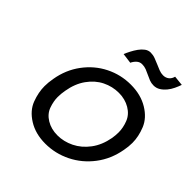

<svg xmlns="http://www.w3.org/2000/svg" viewBox="-205 -907 1062 1062"><g transform="rotate(45 326.0 -376.0)"><path d="M314 9Q237 9 181 -26Q125 -61 105.5 -113Q86 -165 86 -213Q86 -242 92 -275Q106 -359 154 -423.5Q202 -488 271 -522.5Q340 -557 418 -557Q496 -557 553 -522.5Q610 -488 631 -436Q652 -384 652 -335Q652 -306 646 -275Q631 -190 582 -125.5Q533 -61 462.5 -26Q392 9 314 9ZM329 -71Q378 -71 425 -94Q472 -117 506.5 -163Q541 -209 553 -275Q557 -300 557 -322Q557 -358 542.5 -395.5Q528 -433 490 -455.5Q452 -478 403 -478Q353 -478 307.5 -455.5Q262 -433 229 -387Q196 -341 185 -275Q180 -247 180 -222Q180 -189 193 -152.5Q206 -116 243 -93.5Q280 -71 329 -71ZM270 -648Q276 -663 286 -682.5Q296 -702 308.5 -719.5Q321 -737 336.5 -748.5Q352 -760 370 -760Q389 -760 406.5 -753.5Q424 -747 441 -739.5Q458 -732 474.5 -725.5Q491 -719 507 -719Q527 -719 541 -730Q555 -741 560 -761L618 -755Q612 -737 602.5 -717Q593 -697 579.5 -680.5Q566 -664 548.5 -653Q531 -642 510 -642Q492 -642 476.5 -648Q461 -654 446 -661.5Q431 -669 415.5 -675Q400 -681 382 -681Q364 -681 350.5 -668.5Q337 -656 330 -640Z"/></g></svg>

Font: Fz Poppins
Style: Italic
Weight: 400
Italic angle: -10°
Designer: Ninad Kale (Devanagari), Jonny Pinhorn (Latin)
Foundry: Indian Type Foundry
Version: Vit hóa bi Vntype.Com & FontZin.Com